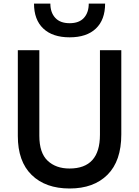

<svg xmlns="http://www.w3.org/2000/svg" viewBox="-20 -1032 788 1089"><path d="M81.1 -260.7V-747.1H203.1V-261.7Q203.1 -165 250 -120.6Q296.9 -76.2 374 -76.2Q546.9 -76.2 546.9 -267.6V-747.1H668V-269.5Q668 -119.1 589.8 -41Q511.7 37.1 375 37.1Q238.3 37.1 159.7 -39.6Q81.1 -116.2 81.1 -260.7ZM172.9 -1011.7H265.6Q265.6 -960.9 293.5 -930.7Q321.3 -900.4 375 -900.4Q428.7 -900.4 456.1 -930.7Q483.4 -960.9 483.4 -1011.7H576.2Q576.2 -919.9 523.9 -870.1Q471.7 -820.3 375 -820.3Q278.3 -820.3 225.6 -870.1Q172.9 -919.9 172.9 -1011.7Z"/></svg>

Font: GenEi M Gothic v2 Medium
Style: Regular
Weight: 500
Version: Version 2.0